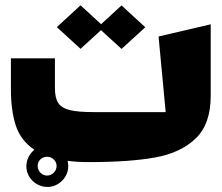

<svg xmlns="http://www.w3.org/2000/svg" viewBox="-20 -557 853 739"><path d="M290 -369.1 198.7 -452.6 290 -536.6 369.1 -463.9 447.8 -536.1 539.1 -452.1 447.8 -368.7 368.7 -440.9ZM791 -463.4V-188Q791 -79.6 733.4 -24.2Q675.8 31.2 577.1 49.1Q478.5 66.9 322.3 66.9Q274.9 66.9 240.2 62Q242.7 72.8 242.7 82.5Q242.7 104 231.7 122.3Q220.7 140.6 202.4 151.6Q184.1 162.6 163.1 162.6Q141.1 162.6 122.3 151.9Q103.5 141.1 92.5 122.8Q81.5 104.5 81.5 83.5Q81.5 64.5 89.8 47.6Q98.1 30.8 112.3 19.5Q60.1 -15.6 41 -73.2Q22 -130.9 22 -213.9V-332.5H191.4V-218.3Q191.4 -180.7 203.9 -161.1Q216.3 -141.6 247.8 -133.5Q279.3 -125.5 341.3 -125.5H617.7L590.3 -416.5ZM197.8 81.5Q197.8 67.4 187 56.9Q176.3 46.4 161.1 46.4Q146 46.4 135.5 56.6Q125 66.9 125 81.5Q125 96.7 135.7 107.7Q146.5 118.7 161.1 118.7Q175.8 118.7 186.8 107.7Q197.8 96.7 197.8 81.5Z"/></svg>

Font: SG Kara Bold
Style: Regular
Weight: 400
Designer: Damoon Khanjanzadeh
Version: Version 1.000